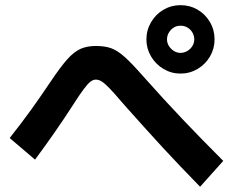

<svg xmlns="http://www.w3.org/2000/svg" viewBox="-20 -755 904 745"><path d="M548.1 -602Q548.1 -637.9 566.1 -668.7Q584.1 -699.6 614.4 -717.3Q644.8 -735 680.2 -735Q716.7 -735 746.9 -717.3Q777.2 -699.6 794.9 -669Q812.6 -638.5 812.6 -602Q812.6 -566.6 794.9 -536Q777.2 -505.5 746.7 -487.5Q716.1 -469.5 680.2 -469.5Q644.8 -469.5 614.4 -487.5Q584.1 -505.5 566.1 -536Q548.1 -566.6 548.1 -602ZM733.8 -602Q733.8 -616.4 726.6 -628.8Q719.4 -641.2 707 -648.4Q694.6 -655.6 680.2 -655.1Q666.8 -655.6 654.8 -648.4Q642.9 -641.2 635.4 -628.8Q628 -616.4 628 -602Q628 -588.6 635.4 -576.6Q642.9 -564.7 654.8 -557.2Q666.8 -549.8 680.2 -549.8Q694.6 -549.8 707 -557.2Q719.4 -564.7 726.6 -576.6Q733.8 -588.6 733.8 -602ZM476.8 -331.5Q464.7 -346 452.1 -359.5Q421.7 -395.3 403.8 -413.6Q385.9 -432 374.4 -439.1Q362.9 -446.1 351.9 -446.1Q341.4 -446.1 330.9 -438.1Q320.4 -430.1 304.8 -409.1Q289.1 -388.2 262.2 -346.1Q198.9 -247.6 116 -135.6L17.6 -219.4Q64 -278.2 101.1 -329.7Q138.1 -381.3 175 -436.2Q214.8 -495.6 240.9 -524.8Q267 -554 292.2 -565.3Q317.3 -576.6 351.9 -576.6Q387.5 -576.6 411.6 -567.8Q435.7 -559 463.3 -534.5Q490.9 -509.9 537.2 -457.2Q613.9 -370.9 688.2 -292.6Q762.6 -214.3 846.3 -130.7L756.4 -30.4Q674.5 -114.1 611.4 -182.6Q548.4 -251.1 476.8 -331.5Z"/></svg>

Font: Pretendard GOV Variable
Style: Regular
Weight: 400
Designer: Base glyphs from Inter by Rasmus Andersson; Hangul glyphs from Noto Sans CJK(Source Han Sans) by Jang Soo-young and Kang
Foundry: Kil Hyung-jin
Version: Version 1.307;Glyphs 3.2 (3192)